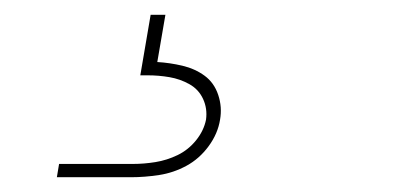

<svg xmlns="http://www.w3.org/2000/svg" viewBox="-20 -20 540 260"><path d="M57 220 60 202H160Q175 202 190.5 199.5Q206 197 220.5 190Q235 183 245.5 170Q256 157 259 142Q261 127 255 114Q249 101 236.5 94Q224 87 209.5 84.5Q195 82 180 82H170L184 0H204L193 64Q210 65 227 69Q244 73 257 82.5Q270 92 275.5 108.5Q281 125 278 142Q275 161 262.5 178Q250 195 232.5 204.5Q215 214 195.5 217Q176 220 157 220Z"/></svg>

Font: Iosevka SS04 Thin Oblique
Style: Regular
Weight: 100
Italic angle: -9°
Monospace: yes
Designer: Belleve Invis
Foundry: Belleve Invis
Version: Version 19.0.0; ttfautohint (v1.8.4)